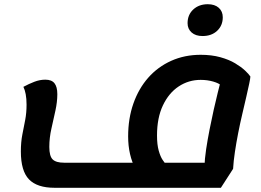

<svg xmlns="http://www.w3.org/2000/svg" viewBox="-20 -866 1239 911"><path d="M239 25Q156 25 117.5 -15Q79 -55 79 -147Q79 -192 86 -227.5Q93 -263 99.5 -296.5Q106 -330 106 -369Q106 -398 102 -419Q98 -440 91 -454Q117 -468 143 -478Q169 -488 195 -488Q225 -488 238.5 -471Q252 -454 252 -419Q252 -383 243 -341.5Q234 -300 224 -256Q214 -212 214 -169Q214 -125 230 -109.5Q246 -94 284 -94H654L623 -65Q606 -96 597 -135Q588 -174 588 -219Q588 -304 613 -375Q638 -446 683.5 -497.5Q729 -549 792.5 -577.5Q856 -606 932 -606Q984 -606 1025.5 -594.5Q1067 -583 1096 -565.5Q1125 -548 1143 -531Q1161 -514 1168 -503Q1168 -495 1162.5 -469Q1157 -443 1148.5 -406Q1140 -369 1129.5 -324.5Q1119 -280 1110 -234Q1101 -188 1094.5 -144.5Q1088 -101 1086 -65L1028 25ZM950 -73Q951 -111 958 -157.5Q965 -204 974.5 -252Q984 -300 994 -345Q1004 -390 1013 -425.5Q1022 -461 1027 -481L1030 -460Q1019 -471 991.5 -479Q964 -487 932 -487Q875 -487 828 -456Q781 -425 753 -366Q725 -307 725 -223Q725 -180 733 -151.5Q741 -123 751.5 -107.5Q762 -92 769 -83L739 -94H995ZM941 -695Q908 -695 889 -712Q870 -729 870 -756Q870 -796 897 -821Q924 -846 966 -846Q999 -846 1018 -829Q1037 -812 1037 -784Q1037 -745 1010.5 -720Q984 -695 941 -695Z"/></svg>

Font: Lemonada Medium
Style: Regular
Weight: 500
Designer: Mohamed Gaber (Arabic), Eduardo Tunni (Latin)
Foundry: Kief Type Foundry
Version: Version 4.004; ttfautohint (v1.8.2)